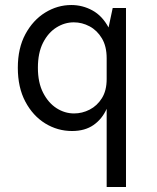

<svg xmlns="http://www.w3.org/2000/svg" viewBox="-20 -510 624 765"><path d="M482 235H405V-76.5Q387 -36 352.8 -12Q318.5 12 267 12Q209.5 12 160.2 -18.2Q111 -48.5 81 -105Q51 -161.5 51 -240Q51 -318 81.2 -374Q111.5 -430 160.2 -460Q209 -490 264 -490Q309 -490 348.2 -468.5Q387.5 -447 412.5 -400.5L429 -478H482ZM275 -58Q307.5 -58 337.2 -73.2Q367 -88.5 386 -118.8Q405 -149 405 -195V-278Q405 -325.5 386 -357.2Q367 -389 337 -405Q307 -421 274 -421Q237.5 -421 204.8 -400.5Q172 -380 151.5 -339.8Q131 -299.5 131 -240Q131 -181 151.8 -140.5Q172.5 -100 205.2 -79Q238 -58 275 -58Z"/></svg>

Font: Betina Sans
Style: Regular
Weight: 400
Designer: Jonathan Pinhorn (font) & Cristiano Sobral (main changes)
Version: Version 2.001;April 28, 2021;FontCreator 13.0.0.2655 32-bit;